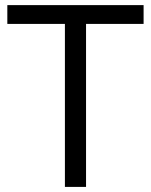

<svg xmlns="http://www.w3.org/2000/svg" viewBox="-20 -734 593 754"><path d="M317.9 0H234.9V-640.1H8.8V-713.9H543.9V-640.1H317.9Z"/></svg>

Font: f07869316
Style: Regular
Weight: 400
Foundry: Ascender Corporation
Version: Version 1.10